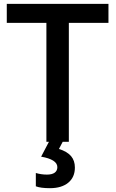

<svg xmlns="http://www.w3.org/2000/svg" viewBox="-20 -734 601 994"><path d="M336.4 0H220.2V-615.7H15.1V-713.9H541.5V-615.7H336.4ZM165.5 230.5V161.6Q193.4 169.9 223.1 169.9Q249.5 169.9 263.2 159.9Q276.9 149.9 276.9 131.3Q276.9 111.3 255.4 97.7Q233.9 84 192.9 77.1L233.4 0H304.7L285.2 37.1Q328.1 50.8 347.9 74.2Q367.7 97.7 367.7 133.3Q367.7 183.6 333.3 211.9Q298.8 240.2 238.8 240.2Q190.4 240.2 165.5 230.5Z"/></svg>

Font: Viking Open Sans Light
Style: Bold
Weight: 600
Foundry: Ascender Corporation
Version: Version 2.001